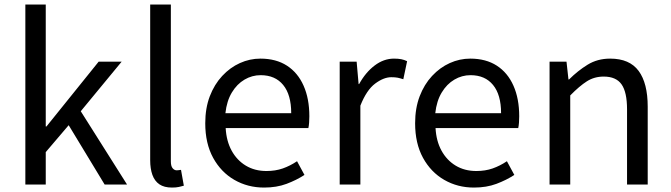

<svg xmlns="http://www.w3.org/2000/svg" viewBox="-20 -816 2968 849"><path d="M92.1 0V-796H182.3V-256.8H185.5L416.3 -543.4H518L337.1 -324.1L541.8 0H442.7L283.7 -262.4L182.3 -143.4V0Z M740.3 13.4Q706.1 13.4 684.9 -0.9Q663.8 -15.3 653.9 -42.6Q644.1 -69.9 644.1 -108.1V-796H735.5V-102.1Q735.5 -81.5 743.3 -72.2Q751 -62.9 761 -62.9Q764.8 -62.9 768.8 -63.4Q772.8 -63.9 780.4 -64.9L792.9 5.1Q783.1 8 770.9 10.7Q758.7 13.4 740.3 13.4Z M1147.7 13.4Q1075.5 13.4 1016.4 -20.6Q957.3 -54.6 922.4 -118.2Q887.6 -181.9 887.6 -271Q887.6 -337.5 907.6 -390.1Q927.7 -442.7 962.5 -480.1Q997.4 -517.6 1041 -537.2Q1084.6 -556.8 1131.4 -556.8Q1200.6 -556.8 1248.8 -525.7Q1297 -494.5 1322.4 -437.1Q1347.9 -379.7 1347.9 -301.7Q1347.9 -287.4 1346.9 -274.1Q1346 -260.7 1343.6 -249.7H977.9Q981 -192.4 1004.3 -149.8Q1027.7 -107.2 1067.1 -83.5Q1106.4 -59.8 1158.3 -59.8Q1197.8 -59.8 1230.5 -71.2Q1263.1 -82.7 1293.5 -103.1L1326.3 -42.5Q1290.8 -19.4 1247 -3Q1203.2 13.4 1147.7 13.4ZM976.7 -315.5H1267.7Q1267.7 -397.1 1232.2 -440.3Q1196.8 -483.6 1132.5 -483.6Q1094.5 -483.6 1061.1 -463.9Q1027.7 -444.3 1005.2 -406.9Q982.7 -369.6 976.7 -315.5Z M1482.1 0V-543.4H1557L1565.7 -444.4H1568.1Q1596.4 -495.9 1636.6 -526.3Q1676.7 -556.8 1722.2 -556.8Q1740.9 -556.8 1754.2 -554.2Q1767.6 -551.6 1780.2 -545.4L1763.4 -465.6Q1749.2 -470.2 1738.3 -472.4Q1727.3 -474.6 1710.2 -474.6Q1676.7 -474.6 1638.9 -446.4Q1601 -418.2 1573.5 -348.8V0Z M2075.7 13.4Q2003.5 13.4 1944.4 -20.6Q1885.3 -54.6 1850.4 -118.2Q1815.6 -181.9 1815.6 -271Q1815.6 -337.5 1835.6 -390.1Q1855.7 -442.7 1890.5 -480.1Q1925.4 -517.6 1969 -537.2Q2012.6 -556.8 2059.4 -556.8Q2128.6 -556.8 2176.8 -525.7Q2225 -494.5 2250.4 -437.1Q2275.9 -379.7 2275.9 -301.7Q2275.9 -287.4 2274.9 -274.1Q2274 -260.7 2271.6 -249.7H1905.9Q1909 -192.4 1932.3 -149.8Q1955.7 -107.2 1995.1 -83.5Q2034.4 -59.8 2086.3 -59.8Q2125.8 -59.8 2158.5 -71.2Q2191.1 -82.7 2221.5 -103.1L2254.3 -42.5Q2218.8 -19.4 2175 -3Q2131.2 13.4 2075.7 13.4ZM1904.7 -315.5H2195.7Q2195.7 -397.1 2160.2 -440.3Q2124.8 -483.6 2060.5 -483.6Q2022.5 -483.6 1989.1 -463.9Q1955.7 -444.3 1933.2 -406.9Q1910.7 -369.6 1904.7 -315.5Z M2410.1 0V-543.4H2485L2493.7 -464.5H2496.1Q2534.8 -503.1 2578.3 -529.9Q2621.9 -556.8 2678.1 -556.8Q2763.8 -556.8 2804 -502.4Q2844.1 -448 2844.1 -344.1V0H2752.7V-332.4Q2752.7 -408.5 2728.5 -442.9Q2704.3 -477.4 2649.5 -477.4Q2607.9 -477.4 2575 -456.4Q2542.2 -435.5 2501.5 -394V0Z"/></svg>

Font: Noto Sans KR Thin
Style: Regular
Weight: 100
Designer: Ryoko NISHIZUKA 西塚涼子 (kana, bopomofo & ideographs); Paul D. Hunt (Latin, Greek & Cyrillic); Sandoll Communications 산돌커뮤니
Foundry: Adobe
Version: Version 2.004-H2;hotconv 1.0.118;makeotfexe 2.5.65603